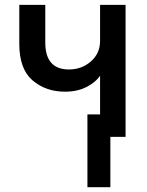

<svg xmlns="http://www.w3.org/2000/svg" viewBox="-20 -571 614 801"><path d="M344.7 -93.8H440.4V210H344.7ZM60.5 -387.7V-550.8H168.9V-393.6Q168.9 -281.2 267.6 -281.2Q321.3 -281.2 359.4 -314.9Q397.5 -348.6 397.5 -400.4V-550.8H503.9V0H397.5V-253.9H396.5Q378.9 -227.5 340.8 -208Q302.7 -188.5 251 -188.5Q170.9 -188.5 115.7 -235.8Q60.5 -283.2 60.5 -387.7Z"/></svg>

Font: Gothic A1 SemiBold
Style: Regular
Weight: 600
Version: Version 2.50